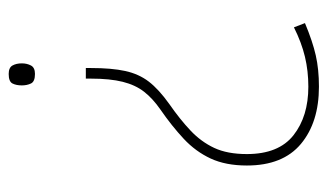

<svg xmlns="http://www.w3.org/2000/svg" viewBox="-180 -400 772 453"><g transform="rotate(-90 206.5 -174.0)"><path d="M272 -346Q272 -297 265 -265Q258 -233 240 -209.5Q222 -186 187 -161Q151 -136 124.5 -111Q98 -86 83.5 -55Q69 -24 69 22Q69 97 113.5 132Q158 167 228 167Q265 167 298.5 159Q332 151 368 133L378 159Q335 177 302 184.5Q269 192 228 192Q144 192 93 149.5Q42 107 42 22Q42 -28 58.5 -63.5Q75 -99 105 -127Q135 -155 174 -182Q200 -200 216 -220.5Q232 -241 239.5 -271Q247 -301 247 -346V-358H272ZM283 -509Q283 -497 278 -487.5Q273 -478 258 -478Q240 -478 235.5 -487.5Q231 -497 231 -509Q231 -522 235.5 -531Q240 -540 258 -540Q273 -540 278 -531Q283 -522 283 -509Z"/></g></svg>

Font: Noto Sans Thai Thin
Style: Regular
Weight: 250
Designer: Monotype Design Team
Foundry: Monotype Imaging Inc.
Version: Version 2.001